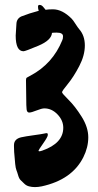

<svg xmlns="http://www.w3.org/2000/svg" viewBox="-20 -748 400 783"><path d="M87 -346 86 -421Q86 -429 89.5 -431.5Q93 -434 98.5 -436.5Q104 -439 105 -440Q195 -488 234 -584Q237 -590 237 -600Q237 -615 211 -615Q199 -615 192 -614Q190 -584 136.5 -561.5Q83 -539 76 -539Q44 -539 44 -603L47 -651Q48 -672 67 -681Q100 -694 138 -704Q135 -712 135 -720Q135 -728 140.5 -728Q146 -728 150 -725.5Q154 -723 159 -716.5Q164 -710 166 -708Q176 -710 196 -710Q234 -710 272 -672Q278 -666 287.5 -651Q297 -636 303 -629Q326 -603 326 -562.5Q326 -522 303 -478Q280 -434 256.5 -405.5Q233 -377 233 -372Q233 -367 259.5 -341Q286 -315 313 -272Q340 -229 340 -188Q340 -147 320 -107Q274 -15 150 12Q135 15 122.5 15Q110 15 98.5 12Q87 9 79 1Q71 -7 64.5 -13Q58 -19 54 -33Q50 -47 47 -54Q44 -61 42 -79Q40 -97 40 -102Q37 -130 37 -150V-156Q37 -181 66 -188Q84 -192 117 -196.5Q150 -201 158.5 -203Q167 -205 171 -205Q175 -205 175 -197.5Q175 -190 156 -163Q137 -136 137 -133.5Q137 -131 140.5 -131Q144 -131 153 -134Q238 -164 238 -227Q238 -257 214.5 -281.5Q191 -306 161 -306Q150 -306 129 -297.5Q108 -289 99 -289Q90 -289 88.5 -302Q87 -315 87 -346Z"/></svg>

Font: Devonshire
Style: Regular
Weight: 400
Designer: Astigmatic (AOETI)
Foundry: Astigmatic (AOETI)
Version: Version 1.001